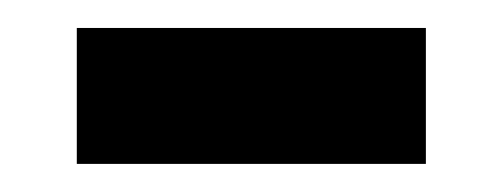

<svg xmlns="http://www.w3.org/2000/svg" viewBox="-20 -337 362 138"><path d="M35.2 -219.2V-316.9H286.1V-219.2Z"/></svg>

Font: f42954597008400   
Style: Regular
Weight: 600
Foundry: Ascender Corporation
Version: Version 1.10